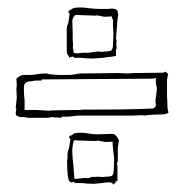

<svg xmlns="http://www.w3.org/2000/svg" viewBox="-20 -483 506 515"><path d="M430 -188V-190Q429 -192 429 -203.5Q429 -215 428 -222V-232V-248V-269Q428 -272 431 -284Q429 -287 428 -287L424 -291Q421 -288 414 -288L334 -287Q332 -286 322 -286Q315 -286 308 -286.5Q301 -287 296 -287L198 -286Q194 -286 191 -285.5Q188 -285 184 -284L169 -282H134L111 -284Q109 -286 102 -286Q90 -286 80.5 -284Q71 -282 58 -282H40Q24 -275 24 -271Q24 -266 24.5 -262Q25 -258 25 -255Q25 -252 24.5 -249.5Q24 -247 24 -245L25 -221Q23 -201 22 -192H24L22 -179L24 -173Q32 -170 32 -169H45Q51 -167 57 -167H107Q111 -167 119 -169Q124 -168 130 -168Q136 -168 142 -167H145V-170H163L190 -173H332H338Q344 -173 348.5 -173.5Q353 -174 358 -174Q362 -174 365 -173.5Q368 -173 370 -173L373 -174Q395 -176 411 -176Q427 -176 432 -181Q430 -189 430 -188ZM397 -211 398 -202Q398 -194 391 -193L392 -192Q391 -192 348.5 -190.5Q306 -189 219 -189H202Q197 -188 192 -188Q187 -188 182 -188L127 -187Q115 -187 112 -186L77 -188H46V-213Q45 -221 44.5 -229.5Q44 -238 44 -246Q44 -255 46.5 -258.5Q49 -262 53 -263.5Q57 -265 62.5 -265Q68 -265 74 -267H92V-270L390 -272Q392 -272 398 -274V-260Q398 -258 401 -245L399 -229Q398 -222 397.5 -217.5Q397 -213 397 -211ZM279 -460Q274 -460 273 -459H249Q233 -459 219 -461Q205 -463 195 -463Q177 -463 173 -459L166 -455L163 -452Q163 -450 166 -447H167Q165 -435 164 -426.5Q163 -418 160 -414L159 -405V-380V-352Q159 -339 161 -337Q163 -335 165 -332V-328Q169 -331 178 -331V-328H197Q205 -327 213 -326.5Q221 -326 229 -326Q233 -326 237.5 -326.5Q242 -327 257 -328L269 -330Q277 -330 291 -333V-348Q291 -349 293 -355Q292 -359 292 -366Q292 -371 292.5 -373.5Q293 -376 293 -377H291L295 -429L297 -443L295 -455Q290 -460 279 -460ZM281 -124 251 -123Q235 -122 221 -124.5Q207 -127 197 -127Q179 -127 175 -123V-121L168 -119Q166 -117 166 -116H165Q165 -114 168 -111H169Q167 -99 166 -90.5Q165 -82 162 -78L161 -69V-56L160 -55V-53Q160 -27 161.5 -14.5Q163 -2 166 2.5Q169 7 172.5 6Q176 5 180 5V8H199Q207 9 215 9.5Q223 10 231 10Q233 10 239 9.5Q245 9 252 8Q259 7 264.5 6.5Q270 6 271 6Q279 6 282 9L283 11Q284 12 285 12L286 10Q288 8 290 8V3H295V-41H293L296 -52V-87L299 -107Q291 -124 281 -124ZM283 -361Q282 -348 276 -346.5Q270 -345 262 -345L253 -344Q251 -344 248 -344.5Q245 -345 242 -345L220 -342Q218 -342 215.5 -341.5Q213 -341 209 -341V-342L188 -340Q176 -340 177 -343.5Q178 -347 175 -355Q176 -355 176 -362L175 -377V-396L174 -427Q174 -435 182 -443Q210 -442 223.5 -441.5Q237 -441 238 -441Q239 -442 240 -442Q256 -439 257.5 -438.5Q259 -438 261 -438Q265 -438 270 -438.5Q275 -439 280 -439Q280 -435 283 -429V-414Q283 -409 283.5 -405Q284 -401 284 -397V-385ZM285 -25Q284 -12 278 -10.5Q272 -9 264 -9L255 -8Q253 -8 250 -8.5Q247 -9 244 -9L222 -8V-6Q220 -6 217.5 -5.5Q215 -5 211 -5V-6L190 -4Q188 -4 187 -3.5Q186 -3 185 -3Q179 -3 179 -7V-10Q179 -15 178 -26.5Q177 -38 175 -57Q175 -55 174 -71.5Q173 -88 178 -106L184 -107Q187 -106 195 -106Q217 -105 228 -105Q239 -105 240 -105Q241 -106 242 -106L263 -102Q267 -102 272 -102.5Q277 -103 282 -103Q282 -95 283.5 -81Q285 -67 286 -61V-49Z"/></svg>

Font: Londrina Sketch
Style: Regular
Weight: 400
Designer: Marcelo Magalhaes
Foundry: Marcelo Magalhães
Version: Version 1.002